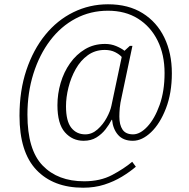

<svg xmlns="http://www.w3.org/2000/svg" viewBox="-20 -734 881 896"><path d="M368 142Q229 142 150 59Q71 -24 71 -194Q71 -311 103 -406.5Q135 -502 191 -571Q247 -640 322.5 -677Q398 -714 484 -714Q579 -714 645.5 -672.5Q712 -631 747 -558.5Q782 -486 782 -392Q782 -300 754.5 -228.5Q727 -157 685 -117Q643 -77 600 -77Q555 -77 531 -104.5Q507 -132 503 -175H501Q490 -153 472.5 -130.5Q455 -108 430 -92.5Q405 -77 370 -77Q318 -77 283 -116.5Q248 -156 248 -243Q248 -296 263 -347Q278 -398 307 -439Q336 -480 377 -504.5Q418 -529 470 -529Q498 -529 522 -519Q546 -509 561 -497L586 -520H598L548 -283Q541 -253 539 -231Q537 -209 537 -190Q537 -151 552 -129Q567 -107 601 -107Q634 -107 668 -143.5Q702 -180 725 -244.5Q748 -309 748 -393Q748 -479 715.5 -544.5Q683 -610 624 -647Q565 -684 484 -684Q402 -684 333 -647.5Q264 -611 214 -545Q164 -479 136 -390.5Q108 -302 108 -199Q108 -35 179 38.5Q250 112 373 112Q448 112 503.5 82.5Q559 53 597 21L614 44Q586 68 549 90.5Q512 113 467 127.5Q422 142 368 142ZM378 -107Q409 -107 435 -130Q461 -153 478 -184.5Q495 -216 500 -241L548 -468Q538 -480 517.5 -490.5Q497 -501 469 -501Q424 -501 390 -476.5Q356 -452 333.5 -412Q311 -372 299.5 -326Q288 -280 288 -238Q288 -169 312.5 -138Q337 -107 378 -107Z"/></svg>

Font: Noto Serif SemiCondensed ExtraLight
Style: Regular
Weight: 200
Width: 4
Designer: Monotype Design Team
Foundry: Monotype Imaging Inc.
Version: Version 2.014